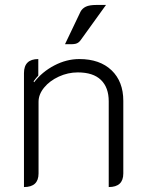

<svg xmlns="http://www.w3.org/2000/svg" viewBox="-20 -748 586 777"><path d="M77 -452Q77 -509 135 -509V-442Q128 -435 116 -419L118 -415Q150 -457 199.5 -483Q249 -509 301 -509Q384 -509 431.5 -463.5Q479 -418 479 -340V-46Q479 9 420 9V-338Q420 -394 388.5 -424.5Q357 -455 295 -455Q255 -455 218 -438Q181 -421 158.5 -393.5Q136 -366 136 -336V-46Q136 9 77 9ZM306 -701Q313 -714 327.5 -721Q342 -728 371 -728H409L306 -585Q298 -574 286.5 -571Q275 -568 243 -569Z"/></svg>

Font: K2D ExtraLight
Style: Regular
Weight: 275
Designer: Katatrad Aksorn Co.,Ltd.
Foundry: Cadson Demak Co.,Ltd.
Version: Version 1.000; ttfautohint (v1.6)